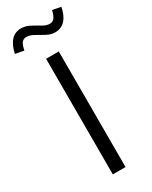

<svg xmlns="http://www.w3.org/2000/svg" viewBox="-283 -956 798 1007"><g transform="rotate(-30 115.5 -453.0)"><path d="M77 0V-700H154V0ZM0 -794 -52 -804Q-30 -904 42 -904Q69 -904 94.5 -890.5Q120 -877 143 -863Q166 -849 187 -849Q204 -849 214.5 -862Q225 -875 232 -906L283 -896Q273 -846 249 -821Q225 -796 189 -796Q163 -796 137.5 -810Q112 -824 88.5 -837.5Q65 -851 44 -851Q26 -851 16 -838Q6 -825 0 -794Z"/></g></svg>

Font: Red Hat Display VF
Style: Regular
Weight: 300
Designer: Pentagram, MCKL
Foundry: Pentagram, MCKL
Version: Version 1.023